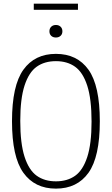

<svg xmlns="http://www.w3.org/2000/svg" viewBox="-20 -1052 630 1080"><path d="M47.5 -370Q47.5 -570.5 111.5 -659.8Q175.5 -749 294.5 -749Q414 -749 477.8 -659.8Q541.5 -570.5 541.5 -370Q541.5 -169.5 477.8 -80.2Q414 9 294.5 9Q175.5 9 111.5 -80.2Q47.5 -169.5 47.5 -370ZM495 -368Q495 -495 470.8 -570Q446.5 -645 402.5 -676.5Q358.5 -708 294.5 -708Q230.5 -708 186.5 -676.8Q142.5 -645.5 118.2 -571.2Q94 -497 94 -372Q94 -245 118.2 -170Q142.5 -95 186.5 -63.5Q230.5 -32 294.5 -32Q358.5 -32 402.5 -63.2Q446.5 -94.5 470.8 -168.8Q495 -243 495 -368ZM258 -876Q258 -892 268.2 -901.8Q278.5 -911.5 294.5 -911.5Q310.5 -911.5 320.8 -901.8Q331 -892 331 -876Q331 -860 320.8 -850.5Q310.5 -841 294.5 -841Q278 -841 268 -850.5Q258 -860 258 -876ZM170 -997V-1031.5H418.5V-997Z"/></svg>

Font: Encode Sans Condensed ExLight
Style: Regular
Weight: 275
Width: 3
Designer: Multiple Designers
Foundry: Impallari Type
Version: Version 2.000